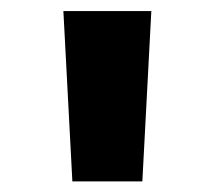

<svg xmlns="http://www.w3.org/2000/svg" viewBox="-20 -748 397 355"><path d="M113.8 -412.6 97.2 -727.5H259.8L243.2 -412.6Z"/></svg>

Font: Inter Extra Bold
Style: Regular
Weight: 800
Designer: Rasmus Andersson
Foundry: rsms
Version: Version 4.000;git-3c8e0fc